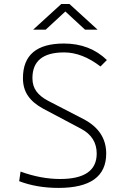

<svg xmlns="http://www.w3.org/2000/svg" viewBox="-20 -918 626 948"><path d="M269 9.8Q161.6 9.8 74.7 -23.4L81.5 -70.8Q182.1 -34.2 276.9 -34.2Q457.5 -34.2 457.5 -159.7Q457.5 -241.2 380.4 -282.2L193.4 -381.3Q144 -407.7 118.7 -444.1Q93.3 -480.5 93.3 -532.2Q93.3 -703.1 295.9 -703.1Q423.3 -703.1 507.8 -621.6L476.1 -589.8Q385.7 -659.2 296.4 -659.2Q140.1 -659.2 140.1 -532.2Q140.1 -493.7 159.7 -467Q179.2 -440.4 217.3 -420.4L391.1 -330.6Q504.4 -272 504.4 -159.7Q504.4 9.8 269 9.8ZM143.6 -771.5 282.7 -898.4H322.8L461.9 -771.5H399.9L302.7 -861.3L205.6 -771.5Z"/></svg>

Font: Cascadia Mono ExtraLight
Style: Regular
Weight: 200
Monospace: yes
Designer: Aaron Bell
Foundry: Saja Typeworks
Version: Version 2404.023; ttfautohint (v1.8.4)